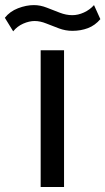

<svg xmlns="http://www.w3.org/2000/svg" viewBox="-82 -752 424 772"><path d="M81.5 0V-550H175.5V0ZM-29 -626 -62.5 -680.5Q-42.5 -706 -9.5 -718.8Q23.5 -731.5 54.5 -731.5Q80 -731.5 106.2 -721.2Q132.5 -711 158.2 -701Q184 -691 208.5 -691Q232 -691 255.5 -701.8Q279 -712.5 296 -731.5L321.5 -675Q300.5 -650 271.8 -639Q243 -628 209 -628Q181.5 -628 155.2 -637.8Q129 -647.5 104.2 -657.5Q79.5 -667.5 57.5 -667.5Q35.5 -667.5 11.5 -657Q-12.5 -646.5 -29 -626Z"/></svg>

Font: Junction Medium
Style: Regular
Weight: 500
Designer: Caroline Hadilaksono
Foundry: Caroline Hadilaksono, Tyler Finck, The League of Moveable Type
Version: Version 2.000; ttfautohint (v1.8.3)